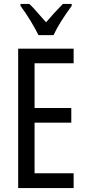

<svg xmlns="http://www.w3.org/2000/svg" viewBox="-20 -963 442 983"><path d="M73 0V-714H357V-639H157V-410H345V-335H157V-76H357V0ZM347 -933Q282 -844 254 -783H177Q161 -816 136 -857Q111 -898 85 -933V-943H130Q149 -926 197 -870L216 -849Q253 -893 302 -943H347Z"/></svg>

Font: Noto Sans UI Cond
Style: Regular
Weight: 400
Width: 3
Designer: Monotype Design Team
Foundry: Monotype Imaging Inc.
Version: Version 1.001